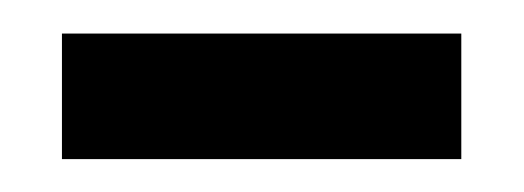

<svg xmlns="http://www.w3.org/2000/svg" viewBox="-20 -358 314 115"><path d="M256.3 -262.7H17.1V-337.9H256.3Z"/></svg>

Font: GeogebraSans
Style: Regular
Weight: 400
Designer: Google
Version: Version 1.100140; 2013